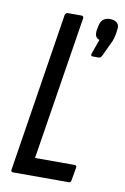

<svg xmlns="http://www.w3.org/2000/svg" viewBox="-78 -708 492 756"><g transform="rotate(10 168.0 -330.5)"><path d="M28 0Q19 0 21 -10L121 -645Q124 -655 132 -655H187Q196 -655 195 -645L104 -71H261Q272 -71 270 -61L261 -10Q260 0 251 0ZM258 -504Q253 -504 252 -507Q251 -510 252 -514L273 -573Q252 -578 256 -609L259 -624Q265 -661 300 -661Q319 -661 329 -651.5Q339 -642 335 -623L333 -607Q331 -597 328 -586.5Q325 -576 318 -563L295 -514Q290 -504 283 -504Z"/></g></svg>

Font: Sofia Sans Extra Condensed Medium
Style: Italic
Weight: 500
Italic angle: -9°
Version: Version 4.100